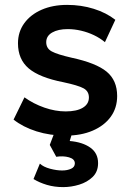

<svg xmlns="http://www.w3.org/2000/svg" viewBox="-20 -540 544 785"><path d="M249 14.5Q184.5 14.5 129.2 -3Q74 -20.5 35.5 -51L80 -142Q117 -115.5 161.5 -100Q206 -84.5 248.5 -84.5Q293.5 -84.5 318.5 -99.5Q343.5 -114.5 343.5 -141.5Q343.5 -167 321.5 -179Q299.5 -191 238.5 -204Q141.5 -223 97.5 -260.2Q53.5 -297.5 53.5 -363Q53.5 -409.5 79.2 -445Q105 -480.5 150.2 -500.2Q195.5 -520 254.5 -520Q312 -520 363.2 -504Q414.5 -488 451.5 -459L409 -367.5Q389.5 -384 364.5 -396Q339.5 -408 311.8 -414.5Q284 -421 257 -421Q217.5 -421 193.2 -407Q169 -393 169 -367.5Q169 -342 191.5 -329.8Q214 -317.5 273 -304Q373 -282.5 416 -247Q459 -211.5 459 -147.5Q459 -98.5 432.5 -62.2Q406 -26 358.8 -5.8Q311.5 14.5 249 14.5ZM238.5 225Q202.5 225 171.5 215.8Q140.5 206.5 117 192L143 129Q157.5 142.5 184.5 149.8Q211.5 157 234 157Q255 157 270.5 150Q286 143 286 128Q286 110 262 103.2Q238 96.5 210 101L183.5 52.5L211 -20H282.5L265 36.5Q317.5 41 349.2 63.5Q381 86 381 127Q381 162 358.8 183.5Q336.5 205 303.8 215Q271 225 238.5 225Z"/></svg>

Font: Geologica Medium
Style: Regular
Weight: 500
Designer: Sindre Bremnes, Frode Helland
Foundry: Monokrom Skriftforlag AS
Version: Version 1.010;gftools[0.9.28]